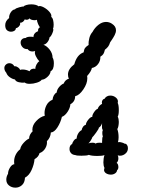

<svg xmlns="http://www.w3.org/2000/svg" viewBox="-66 -831 681 884"><path d="M0 -75Q-1 -79 -1 -88Q-1 -104 6.5 -119Q14 -134 27 -144Q29 -158 42.5 -173Q56 -188 68 -193Q68 -202 72.5 -211Q77 -220 84 -226Q83 -229 83 -234Q83 -255 101 -274Q119 -293 140 -298Q139 -302 139 -310Q139 -329 148 -346.5Q157 -364 176 -372Q177 -383 182 -392Q187 -401 195 -405Q196 -418 206 -430Q216 -442 228 -447Q229 -453 236 -460Q243 -467 251 -468Q247 -477 247 -488Q247 -513 276 -535Q288 -579 319 -590Q321 -604 326 -610.5Q331 -617 342 -624Q341 -640 345.5 -656.5Q350 -673 360 -684Q370 -703 387 -716.5Q404 -730 422 -730Q437 -730 449 -722Q468 -710 468 -692Q468 -681 462 -669.5Q456 -658 449.5 -648.5Q443 -639 441 -636Q437 -623 431.5 -616Q426 -609 417 -602Q414 -589 410 -582.5Q406 -576 396 -570Q397 -551 385.5 -536Q374 -521 357 -518Q354 -502 335 -481Q336 -478 336 -470Q336 -446 317.5 -419Q299 -392 280 -388Q280 -363 258 -351Q257 -334 245 -316Q233 -298 219 -293Q213 -267 198.5 -244.5Q184 -222 168 -221Q167 -198 150 -181Q152 -164 142.5 -148Q133 -132 116 -126Q112 -109 93 -98Q91 -74 79.5 -48.5Q68 -23 49 -13Q48 10 35 21.5Q22 33 5 33Q-12 33 -24.5 23Q-37 13 -37 -4Q-37 -18 -29 -31Q-29 -45 -20 -59.5Q-11 -74 0 -75ZM523 -149Q523 -135 514 -126Q502 -114 486 -114Q482 -114 476 -116Q479 -110 479 -102Q479 -89 471 -81Q475 -79 477 -73.5Q479 -68 479 -62Q479 -52 473 -47Q472 -38 463.5 -32.5Q455 -27 445 -27Q432 -27 422.5 -33Q413 -39 413 -49Q413 -52 415 -58Q410 -68 410 -83Q410 -102 415 -117Q406 -113 383 -113Q355 -113 343 -118Q335 -114 309 -114Q287 -114 281 -117Q268 -118 261 -126Q254 -134 254 -145Q254 -162 266 -168Q268 -176 274 -184Q280 -192 287 -193Q287 -204 293.5 -215.5Q300 -227 310 -232Q311 -240 316.5 -247.5Q322 -255 329 -256Q330 -267 340.5 -280Q351 -293 359 -293Q358 -301 367 -314.5Q376 -328 384 -330Q388 -344 404 -353Q403 -355 403 -359Q403 -365 406 -370Q409 -375 415 -376Q424 -391 442 -391Q457 -391 468.5 -381Q480 -371 476 -357Q481 -347 481 -324Q481 -302 476 -294Q481 -284 481 -270Q481 -260 479 -250Q477 -240 474 -237Q480 -221 480 -199Q480 -187 477 -176L482 -177Q488 -177 496.5 -174.5Q505 -172 506 -170Q514 -170 518.5 -164Q523 -158 523 -149ZM405 -219Q405 -229 408 -232Q403 -236 403.5 -249.5Q404 -263 404 -264Q400 -250 389 -243Q390 -239 376.5 -220.5Q363 -202 359 -199Q359 -196 352 -184.5Q345 -173 341 -171Q350 -174 361 -174Q370 -174 373 -170Q380 -174 392 -174Q397 -174 400 -173.5Q403 -173 404 -173V-178Q404 -199 408 -204Q405 -207 405 -219ZM181 -717Q181 -704 178 -699Q182 -695 175.5 -679Q169 -663 162 -659Q161 -648 153 -637.5Q145 -627 134 -625Q150 -619 163 -602Q176 -585 176 -566Q182 -557 182 -539Q182 -510 167 -503Q166 -489 152 -476.5Q138 -464 126 -464Q121 -456 104 -450.5Q87 -445 71 -445Q54 -445 48 -451Q35 -449 20.5 -452.5Q6 -456 3 -465Q-9 -467 -21 -475.5Q-33 -484 -37 -496Q-46 -506 -46 -518Q-46 -527 -39 -533.5Q-32 -540 -23 -540Q-8 -540 0 -526H3Q10 -526 18 -520Q26 -514 26 -509Q30 -511 38 -511Q54 -511 70 -503Q74 -511 81.5 -513.5Q89 -516 97 -514Q96 -522 101.5 -533Q107 -544 115 -549Q106 -558 99 -572.5Q92 -587 96 -596Q88 -594 83 -594Q69 -594 61 -605Q47 -604 38 -613.5Q29 -623 29 -635Q29 -644 35 -650Q41 -656 52 -656Q58 -662 75 -662Q86 -662 88 -660Q88 -679 110 -688Q109 -689 109 -691Q109 -696 112 -700.5Q115 -705 119 -706Q115 -707 109.5 -720Q104 -733 104 -740Q101 -738 93 -738Q85 -738 78 -740.5Q71 -743 70 -747Q66 -740 56 -740Q52 -740 48 -742Q46 -736 40 -731Q34 -726 26 -726L27 -722Q27 -715 20.5 -708.5Q14 -702 7 -701Q7 -694 0.5 -689.5Q-6 -685 -15 -685Q-25 -685 -33 -691Q-42 -698 -42 -715Q-42 -734 -24 -748Q-25 -761 -16.5 -774Q-8 -787 3 -788Q6 -793 23 -797.5Q40 -802 43 -801Q45 -805 55.5 -808Q66 -811 78 -811Q89 -811 98.5 -808.5Q108 -806 110 -802Q119 -806 135 -797.5Q151 -789 162 -776Q173 -763 170 -753Q176 -749 178.5 -738.5Q181 -728 181 -717Z"/></svg>

Font: Pangolin
Style: Regular
Weight: 400
Designer: Kevin Burke
Foundry: Google, Inc.
Version: Version 1.101